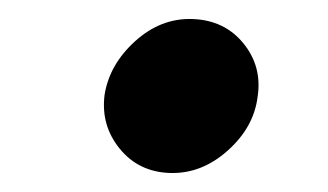

<svg xmlns="http://www.w3.org/2000/svg" viewBox="-20 -361 345 202"><path d="M90 -261Q95 -293 122 -317.5Q149 -342 182 -341Q216 -340 236 -315.5Q256 -291 251 -259Q247 -227 219.5 -202.5Q192 -178 159 -179Q126 -180 106 -204.5Q86 -229 90 -261Z"/></svg>

Font: Jost* 600 Semi
Style: Italic
Weight: 600
Italic angle: -10°
Version: Version 3.500